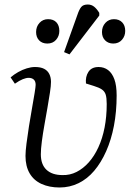

<svg xmlns="http://www.w3.org/2000/svg" viewBox="-20 -817 593 851"><path d="M244 14Q199 14 164.5 -1.5Q130 -17 111.5 -48.5Q93 -80 93 -126Q93 -146 97.5 -181.5Q102 -217 108.5 -258Q115 -299 122 -338Q129 -377 133.5 -405Q138 -433 138 -441Q138 -457 129.5 -464.5Q121 -472 107 -472Q96 -472 81 -466Q66 -460 46 -446L27 -474Q42 -487 60.5 -497.5Q79 -508 98.5 -514Q118 -520 135 -520Q160 -520 175.5 -512Q191 -504 198.5 -489Q206 -474 206 -454Q206 -437 201.5 -407.5Q197 -378 190.5 -340.5Q184 -303 177 -264Q170 -225 165.5 -190.5Q161 -156 161 -133Q161 -88 186 -64.5Q211 -41 257 -41Q290 -40 319.5 -55Q349 -70 373.5 -97.5Q398 -125 416 -164Q434 -203 443.5 -251.5Q453 -300 453 -356Q453 -383 448.5 -397.5Q444 -412 431.5 -420.5Q419 -429 396 -436L361 -447Q358 -477 372 -498.5Q386 -520 417 -520Q441 -520 459 -506.5Q477 -493 487 -465.5Q497 -438 497 -394Q497 -322 485 -259.5Q473 -197 450.5 -146.5Q428 -96 397.5 -60Q367 -24 328 -5Q289 14 244 14ZM288 -576 264 -586 323 -751Q331 -775 340 -786Q349 -797 369 -797Q385 -797 397 -787.5Q409 -778 420 -760V-748ZM190 -624Q167 -624 153.5 -638Q140 -652 140 -675Q140 -699 155 -715.5Q170 -732 193 -732Q217 -732 230 -718Q243 -704 243 -680Q243 -657 228.5 -640.5Q214 -624 190 -624ZM482 -624Q460 -624 446 -638Q432 -652 432 -675Q432 -699 447 -715.5Q462 -732 485 -732Q508 -732 521.5 -718Q535 -704 535 -680Q535 -657 520.5 -640.5Q506 -624 482 -624Z"/></svg>

Font: Literata 24pt Light
Style: Italic
Weight: 300
Italic angle: -2°
Designer: Latin by Veronika Burian and Jose Scaglione. Greek by Irene Vlachou. Cyrillic by Vera Evstafieva
Foundry: TypeTogether
Version: Version 3.103;gftools[0.9.29]